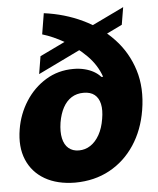

<svg xmlns="http://www.w3.org/2000/svg" viewBox="-54 -811 713 868"><g transform="rotate(-5 302.0 -376.5)"><path d="M523.9 -680.7 132.3 -491.2 145.5 -571.3 537.1 -759.8ZM252.4 11.7Q171.4 11.2 115.2 -21.2Q59.1 -53.7 34.4 -112.5Q9.8 -171.4 22.9 -250Q34.2 -318.8 70.6 -375.7Q106.9 -432.6 162.8 -466.8Q218.8 -501 288.1 -501Q315.9 -501 339.1 -495.1Q362.3 -489.3 380.4 -479Q398.4 -468.8 411.6 -454.1H419.4Q400.4 -508.8 357.2 -552Q314 -595.2 261.5 -625Q209 -654.8 161.6 -668.9L177.2 -763.7Q270.5 -751.5 351.3 -713.1Q432.1 -674.8 489.7 -613.3Q547.4 -551.8 573 -469.7Q598.6 -387.7 582 -288.1Q567.4 -199.2 522.7 -131.6Q478 -64 409.2 -26.4Q340.3 11.2 252.4 11.7ZM281.7 -131.8Q310.5 -131.8 334.2 -147.5Q357.9 -163.1 374.8 -192.9Q391.6 -222.7 398.4 -264.6Q405.3 -304.2 399.2 -332Q393.1 -359.9 374.5 -374.8Q356 -389.6 324.7 -389.6Q293.5 -389.6 270 -374.8Q246.6 -359.9 231.4 -332Q216.3 -304.2 209.5 -264.6Q203.1 -223.1 209.7 -193.1Q216.3 -163.1 234.9 -147.5Q253.4 -131.8 281.7 -131.8Z"/></g></svg>

Font: Inter 24pt Black
Style: Italic
Weight: 900
Italic angle: -9.3988°
Designer: Rasmus Andersson
Foundry: rsms
Version: Version 4.001;git-66647c0bb